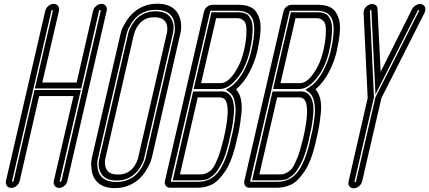

<svg xmlns="http://www.w3.org/2000/svg" viewBox="-20 -817 2313 1035"><path d="M298 196Q288 196 281 191Q274 186 271 177.5Q268 169 270 159L376 -299H191L86 159Q82 174 69 185Q56 196 41 196Q31 196 23.5 191Q16 186 13 177.5Q10 169 12 159L224 -759Q228 -774 241 -785Q254 -796 269.5 -796Q285 -796 293 -785Q301 -774 298 -759L208 -372H393L482 -759Q484 -769 491 -777.5Q498 -786 507.5 -791Q517 -796 527 -796Q542 -796 550.5 -785Q559 -774 555 -759L343 159Q340 174 326.5 185Q313 196 298 196ZM166 -332H416L302 159Q301 163 305.5 163Q310 163 311 159L523 -759Q524 -763 519.5 -763Q515 -763 514 -759L418 -340H168L265 -759Q266 -763 262 -763Q258 -763 257 -759L45 159Q44 163 48 163Q52 163 53 159Z M599 197Q526 197 494 152Q478 131 474 99.5Q470 68 472 54Q474 40 476 31L629 -631Q631 -639 635 -653Q639 -667 658 -698.5Q677 -730 703 -752Q756 -797 828 -797Q901 -797 934 -752Q944 -739 949.5 -721.5Q955 -704 956 -690Q957 -676 956 -661Q955 -646 953.5 -640.5Q952 -635 951 -631L799 31Q797 39 792.5 53Q788 67 769.5 98.5Q751 130 725 152Q671 197 599 197ZM821 -764Q762 -764 721 -730Q700 -712 685 -686Q670 -660 666.5 -649Q663 -638 662 -631L509 32Q507 39 505 50Q503 61 506 86.5Q509 112 522 130Q548 164 607 164Q665 164 707 130Q720 119 731 104.5Q742 90 748 78.5Q754 67 758.5 55Q763 43 764 38.5Q765 34 766 31L919 -632Q921 -639 922.5 -650Q924 -661 921 -686.5Q918 -712 905 -730Q880 -764 821 -764ZM529 124Q503 88 517 32L670 -631Q670 -634 674 -647Q678 -660 692 -684Q706 -708 725 -724Q764 -756 819 -756Q874 -756 898 -724Q925 -688 911 -632L758 31Q758 34 754 47Q750 60 736 84Q722 108 702 124Q664 156 608.5 156Q553 156 529 124ZM744 -701Q735 -694 727.5 -684Q720 -674 715.5 -666Q711 -658 708 -649Q705 -640 704 -636.5Q703 -633 702 -632L549 32Q539 76 558 102Q574 124 616 124Q657 124 684 101Q698 90 708.5 71.5Q719 53 721.5 44.5Q724 36 725 32L878 -632Q889 -676 870 -702Q853 -724 811.5 -724Q770 -724 744 -701Z M1040 195H897Q882 195 874 184.5Q866 174 869 159L1080 -755Q1082 -765 1089 -773.5Q1096 -782 1105.5 -786.5Q1115 -791 1125 -791H1268Q1302 -791 1325.5 -781Q1349 -771 1361.5 -752Q1374 -733 1380 -710Q1386 -687 1384.5 -656.5Q1383 -626 1378.5 -599.5Q1374 -573 1367 -540Q1354 -484 1324.5 -427.5Q1295 -371 1253 -336V-335Q1272 -314 1279 -280.5Q1286 -247 1281 -203Q1276 -159 1271.5 -132.5Q1267 -106 1257 -66L1255 -56Q1243 -2 1227 40Q1211 82 1192.5 108.5Q1174 135 1156 153Q1138 171 1117 180Q1096 189 1078.5 192Q1061 195 1040 195ZM1118 -759Q1113 -759 1113 -755L901 159Q901 163 905 163H1047Q1114 163 1155 112Q1196 61 1223 -56L1225 -66Q1232 -95 1236 -113.5Q1240 -132 1245 -166Q1250 -200 1250 -223.5Q1250 -247 1244.5 -272Q1239 -297 1226 -311Q1222 -316 1215 -321L1198 -333L1220 -347Q1260 -373 1290.5 -428Q1321 -483 1334 -540Q1361 -657 1344 -708Q1327 -759 1260 -759ZM1049 155H911L1021 -324H1160Q1199 -328 1219 -305Q1234 -288 1239 -259Q1244 -230 1239.5 -190.5Q1235 -151 1230.5 -127Q1226 -103 1217 -66H1201H1217L1215 -56Q1206 -18 1195.5 13.5Q1185 45 1173.5 66Q1162 87 1151.5 103Q1141 119 1128.5 128.5Q1116 138 1107 144Q1098 150 1085.5 152Q1073 154 1066.5 154.5Q1060 155 1049 155ZM950 123H1057Q1071 123 1079 121.5Q1087 120 1103 111Q1119 102 1130.5 84.5Q1142 67 1156 31Q1170 -5 1182 -56L1185 -66Q1226 -242 1192 -281Q1180 -294 1156 -292Q1154 -292 1152 -292H1046ZM1163 -337H1024L1120 -751H1259Q1271 -751 1278 -750.5Q1285 -750 1298 -746Q1311 -742 1318 -734.5Q1325 -727 1332.5 -711.5Q1340 -696 1341.5 -674Q1343 -652 1339.5 -617.5Q1336 -583 1326 -540Q1316 -496 1295 -452Q1274 -408 1238 -372.5Q1202 -337 1163 -337ZM1064 -369H1170Q1207 -369 1244 -424Q1279 -475 1294 -540Q1306 -591 1308 -627Q1310 -663 1306.5 -680.5Q1303 -698 1292 -707Q1281 -716 1273 -717.5Q1265 -719 1251 -719H1145Z M1468 195H1325Q1310 195 1302 184.5Q1294 174 1297 159L1508 -755Q1510 -765 1517 -773.5Q1524 -782 1533.5 -786.5Q1543 -791 1553 -791H1696Q1730 -791 1753.5 -781Q1777 -771 1789.5 -752Q1802 -733 1808 -710Q1814 -687 1812.5 -656.5Q1811 -626 1806.5 -599.5Q1802 -573 1795 -540Q1782 -484 1752.5 -427.5Q1723 -371 1681 -336V-335Q1700 -314 1707 -280.5Q1714 -247 1709 -203Q1704 -159 1699.5 -132.5Q1695 -106 1685 -66L1683 -56Q1671 -2 1655 40Q1639 82 1620.5 108.5Q1602 135 1584 153Q1566 171 1545 180Q1524 189 1506.5 192Q1489 195 1468 195ZM1546 -759Q1541 -759 1541 -755L1329 159Q1329 163 1333 163H1475Q1542 163 1583 112Q1624 61 1651 -56L1653 -66Q1660 -95 1664 -113.5Q1668 -132 1673 -166Q1678 -200 1678 -223.5Q1678 -247 1672.5 -272Q1667 -297 1654 -311Q1650 -316 1643 -321L1626 -333L1648 -347Q1688 -373 1718.5 -428Q1749 -483 1762 -540Q1789 -657 1772 -708Q1755 -759 1688 -759ZM1477 155H1339L1449 -324H1588Q1627 -328 1647 -305Q1662 -288 1667 -259Q1672 -230 1667.5 -190.5Q1663 -151 1658.5 -127Q1654 -103 1645 -66H1629H1645L1643 -56Q1634 -18 1623.5 13.5Q1613 45 1601.5 66Q1590 87 1579.5 103Q1569 119 1556.5 128.5Q1544 138 1535 144Q1526 150 1513.5 152Q1501 154 1494.5 154.5Q1488 155 1477 155ZM1378 123H1485Q1499 123 1507 121.5Q1515 120 1531 111Q1547 102 1558.5 84.5Q1570 67 1584 31Q1598 -5 1610 -56L1613 -66Q1654 -242 1620 -281Q1608 -294 1584 -292Q1582 -292 1580 -292H1474ZM1591 -337H1452L1548 -751H1687Q1699 -751 1706 -750.5Q1713 -750 1726 -746Q1739 -742 1746 -734.5Q1753 -727 1760.5 -711.5Q1768 -696 1769.5 -674Q1771 -652 1767.5 -617.5Q1764 -583 1754 -540Q1744 -496 1723 -452Q1702 -408 1666 -372.5Q1630 -337 1591 -337ZM1492 -369H1598Q1635 -369 1672 -424Q1707 -475 1722 -540Q1734 -591 1736 -627Q1738 -663 1734.5 -680.5Q1731 -698 1720 -707Q1709 -716 1701 -717.5Q1693 -719 1679 -719H1573Z M1887 198Q1872 198 1863.5 187.5Q1855 177 1859 161L1962 -288L1940 -749Q1940 -764 1950.5 -777Q1961 -790 1976.5 -794Q1992 -798 2003.5 -790.5Q2015 -783 2015 -769L2032 -430L2202 -769Q2210 -783 2225 -790.5Q2240 -798 2253.5 -794Q2267 -790 2271.5 -777Q2276 -764 2269 -749L2036 -288L1932 161Q1930 169 1925.5 175.5Q1921 182 1915 187Q1909 192 1901.5 195Q1894 198 1887 198ZM1979 -763Q1978 -763 1978 -763Q1974 -762 1974 -758L1996 -293L1891 161Q1890 165 1894 165Q1898 165 1899 161L2004 -293L2239 -758Q2241 -762 2237.5 -763Q2234 -764 2232 -760L2004 -308L1982 -760Q1982 -762 1981 -762Q1980 -763 1979 -763Z"/></svg>

Font: Soda Fountain
Style: InlineOblique
Weight: 400
Version: Version 1.0